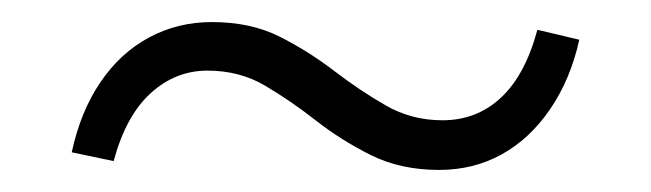

<svg xmlns="http://www.w3.org/2000/svg" viewBox="-20 -316 590 174"><path d="M378 -162Q343 -162 316 -175.5Q289 -189 266 -207Q243 -225 220 -238.5Q197 -252 168 -252Q139 -252 116.5 -231.5Q94 -211 83 -170L45 -178Q53 -215 71 -241.5Q89 -268 115 -282Q141 -296 172 -296Q207 -296 233 -283Q259 -270 282.5 -252Q306 -234 329.5 -220.5Q353 -207 381 -207Q412 -207 434 -227.5Q456 -248 467 -289L505 -280Q497 -244 478.5 -217Q460 -190 434.5 -176Q409 -162 378 -162Z"/></svg>

Font: Ysabeau Office Light
Style: Regular
Weight: 300
Designer: Christian Thalmann (Catharsis Fonts)
Version: Version 2.001;gftools[0.9.30]; featfreeze: tnum,lnum,ss02